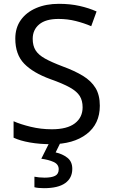

<svg xmlns="http://www.w3.org/2000/svg" viewBox="-20 -744 589 1004"><path d="M502 -191Q502 -96 433 -43Q364 10 247 10Q187 10 136 1Q85 -8 51 -24V-110Q87 -94 140.5 -81Q194 -68 251 -68Q331 -68 371.5 -99Q412 -130 412 -183Q412 -218 397 -242Q382 -266 345.5 -286.5Q309 -307 244 -330Q153 -363 106.5 -411Q60 -459 60 -542Q60 -599 89 -639.5Q118 -680 169.5 -702Q221 -724 288 -724Q347 -724 396 -713Q445 -702 485 -684L457 -607Q420 -623 376.5 -634Q333 -645 286 -645Q219 -645 185 -616.5Q151 -588 151 -541Q151 -505 166 -481Q181 -457 215 -438Q249 -419 307 -397Q370 -374 413.5 -347.5Q457 -321 479.5 -284Q502 -247 502 -191ZM358 139Q358 187 321 213.5Q284 240 210 240Q178 240 160 235V180Q169 182 184 183.5Q199 185 213 185Q249 185 268 175.5Q287 166 287 141Q287 115 260.5 103Q234 91 196 86L239 0H297L271 53Q307 61 332.5 81Q358 101 358 139Z"/></svg>

Font: Noto IKEA Arabic
Style: Regular
Weight: 400
Designer: Monotype Design Team
Foundry: Monotype Imaging Inc.
Version: Version 1.200